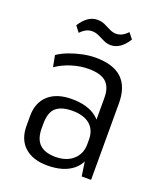

<svg xmlns="http://www.w3.org/2000/svg" viewBox="-134 -806 768 902"><g transform="rotate(20 249.5 -355.0)"><path d="M353 -177V-383Q353 -437 325.5 -461.5Q298 -486 238 -486Q197 -486 154.5 -473Q112 -460 77 -436L66 -493Q89 -509 120.5 -521Q152 -533 186 -540Q220 -547 251 -547Q339 -547 382.5 -506Q426 -465 426 -383V0H379ZM209 7Q136 7 95 -30Q54 -67 54 -135V-184Q54 -251 95.5 -288.5Q137 -326 212 -326Q292 -326 337 -290Q382 -254 382 -187V-136Q382 -68 336 -30.5Q290 7 209 7ZM231 -44Q286 -44 319 -73.5Q352 -103 352 -151V-174Q352 -223 321 -249Q290 -275 234 -275Q179 -275 152 -251.5Q125 -228 125 -171V-148Q125 -95 151.5 -69.5Q178 -44 231 -44ZM112 -659Q131 -688 152 -702.5Q173 -717 197 -717Q218 -717 234.5 -709.5Q251 -702 267.5 -693.5Q284 -685 300 -685Q316 -685 330 -692Q344 -699 358 -714L381 -685Q363 -656 341.5 -641Q320 -626 296 -626Q276 -626 259 -634.5Q242 -643 226 -650.5Q210 -658 192 -658Q177 -658 163 -651Q149 -644 135 -629Z"/></g></svg>

Font: Pathway Extreme SemiCondensed Light
Style: Regular
Weight: 300
Width: 4
Version: Version 1.001;gftools[0.9.26]